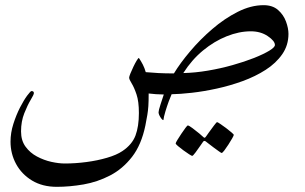

<svg xmlns="http://www.w3.org/2000/svg" viewBox="-20 -371 1174 739"><path d="M1090.3 -240.7Q1090.3 -196.8 1066.4 -162.4Q1042.5 -127.9 1002.7 -102.3Q962.9 -76.7 913.8 -58.8Q864.7 -41 814.2 -30Q763.7 -19 718.3 -13.9Q672.9 -8.8 640.6 -8.3Q636.7 0 629.6 19Q622.6 38.1 616.5 58.3Q610.4 78.6 608.9 91.3Q604.5 91.3 597.4 80.1Q590.3 68.8 590.3 61Q590.3 54.2 597.7 31.5Q605 8.8 610.4 -7.3Q596.7 -7.3 580.1 -8.5Q563.5 -9.8 552.2 -11.2Q552.2 19.5 551 37.4Q549.8 55.2 547.1 71Q544.4 86.9 539.6 111.8Q524.4 186 488.3 232.7Q452.1 279.3 403.6 304.4Q355 329.6 301.5 338.9Q248 348.1 198.7 348.1Q143.6 348.1 103.5 324Q63.5 299.8 42 260.3Q20.5 220.7 20.5 174.3Q20.5 140.1 31.5 105.7Q42.5 71.3 57.1 42.7Q71.8 14.2 84.7 -3.2Q97.7 -20.5 101.1 -20.5Q110.4 -20.5 110.4 -12.7Q110.4 -6.8 98.1 13.4Q85.9 33.7 73.5 64.9Q61 96.2 61 134.8Q61 169.9 78.4 193.6Q95.7 217.3 122.3 231.4Q148.9 245.6 177.7 252Q206.5 258.3 229.5 258.3Q270 258.3 312.5 252.7Q355 247.1 391.8 236.3Q428.7 225.6 451.2 210.4Q488.3 185.5 501.5 150.6Q514.6 115.7 514.6 64Q514.6 19.5 505.4 -7.8Q496.1 -35.2 486.6 -50.3Q477.1 -65.4 477.1 -72.3Q477.1 -76.2 481.9 -88.1Q486.8 -100.1 493.4 -114Q500 -127.9 506.1 -137.9Q512.2 -147.9 514.6 -147.9Q522.9 -135.7 529.8 -122.3Q536.6 -108.9 541 -93.3Q562.5 -91.3 589.6 -89.8Q616.7 -88.4 649.4 -88.4Q673.3 -127.9 711.7 -173.3Q750 -218.8 797.1 -259.3Q844.2 -299.8 895 -325.4Q945.8 -351.1 994.6 -351.1Q1029.3 -351.1 1050.3 -332.5Q1071.3 -314 1080.8 -288.1Q1090.3 -262.2 1090.3 -240.7ZM1038.1 -197.8Q1038.1 -213.4 1010.7 -231.9Q983.4 -250.5 945.3 -250.5Q900.4 -250.5 852.5 -231.4Q804.7 -212.4 761.2 -176.5Q717.8 -140.6 685.5 -89.8Q731 -90.8 780 -99.1Q829.1 -107.4 875 -120.4Q920.9 -133.3 957.8 -147.9Q994.6 -162.6 1016.4 -175.8Q1038.1 -189 1038.1 -197.8ZM879.9 147.9Q879.9 150.4 873.8 161.4Q867.7 172.4 859.1 185.5Q850.6 198.7 843.3 208.3Q835.9 217.8 833 217.8Q831.5 217.8 822.5 211.4Q813.5 205.1 802 196.5Q790.5 188 782 181.2Q773.4 174.3 772.5 173.8Q769.5 171.4 767.1 171.4Q764.6 171.4 762.2 173.8Q761.2 174.8 752 188.5Q742.7 202.1 732.7 215.6Q722.7 229 719.7 229Q717.8 229 707.8 222.7Q697.8 216.3 685.8 207.5Q673.8 198.7 665 191.2Q656.2 183.6 656.2 181.2Q656.2 178.2 662.8 167.5Q669.4 156.7 678 143.8Q686.5 130.9 693.8 121.3Q701.2 111.8 702.6 111.8Q707 111.8 720.7 122.1Q734.4 132.3 747.1 142.8Q759.8 153.3 760.7 154.8Q765.1 159.2 767.1 159.2Q770 159.2 773.4 153.8Q774.4 152.3 783.9 138.9Q793.5 125.5 803.5 112.3Q813.5 99.1 815.4 99.1Q817.9 99.1 827.9 106Q837.9 112.8 850.1 121.8Q862.3 130.9 871.1 138.7Q879.9 146.5 879.9 147.9Z"/></svg>

Font: Scheherazade New
Style: Regular
Weight: 400
Designer: SIL International
Foundry: SIL International
Version: Version 4.000